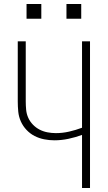

<svg xmlns="http://www.w3.org/2000/svg" viewBox="-20 -942 540 962"><path d="M391 0V-266Q358 -254 323 -246.5Q288 -239 252 -239Q227 -239 201.5 -244Q176 -249 153.5 -260.5Q131 -272 113 -291Q95 -310 84.5 -333.5Q74 -357 71.5 -382.5Q69 -408 69 -434V-735H109V-434Q109 -413 111 -392Q113 -371 121.5 -352Q130 -333 145 -317.5Q160 -302 178.5 -292.5Q197 -283 218 -279Q239 -275 260 -275Q293 -275 326 -282.5Q359 -290 391 -302V-735H431V0ZM313 -848V-922H387V-848ZM113 -848V-922H187V-848Z"/></svg>

Font: Iosevka SS04 Extralight
Style: Regular
Weight: 200
Monospace: yes
Designer: Belleve Invis
Foundry: Belleve Invis
Version: Version 19.0.0; ttfautohint (v1.8.4)